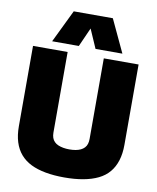

<svg xmlns="http://www.w3.org/2000/svg" viewBox="-100 -1012 899 1098"><g transform="rotate(10 349.5 -462.5)"><path d="M43 -233V-700H244V-232Q244 -215 248.5 -202Q253 -189 262.5 -179.5Q272 -170 285 -164.5Q298 -159 314.5 -156Q331 -153 350 -153Q370 -153 386.5 -156Q403 -159 415.5 -165Q428 -171 437 -180.5Q446 -190 450 -203Q454 -216 454 -232V-700H656V-233Q656 -182 643.5 -142Q631 -102 606.5 -73Q582 -44 545 -26Q508 -8 459 1Q410 10 349 10Q289 10 240 1Q191 -8 154.5 -26Q118 -44 93 -73Q68 -102 55.5 -142Q43 -182 43 -233ZM146 -745 238 -935H465L554 -745H398L350 -855L301 -745Z"/></g></svg>

Font: Georama ExtraBold
Style: Regular
Weight: 800
Designer: Jean-Baptiste Levee
Foundry: Production Type
Version: Version 1.001